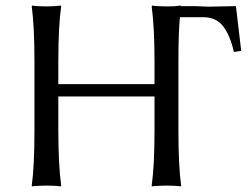

<svg xmlns="http://www.w3.org/2000/svg" viewBox="-20 -668 893 691"><path d="M631.8 -646H681.2Q689.5 -646 705.8 -645Q722.2 -644 729 -644Q749 -644 781.2 -645Q813.5 -646 829.1 -646L848.1 -484.9L821.8 -481Q808.1 -541 783 -573.5Q757.8 -606 711.9 -606H630.9H627.4Q622.1 -548.8 622.1 -444.8V-200.2Q622.1 -71.3 631.8 0L629.9 2.9Q613.3 0 579.1 0Q563.5 0 550.3 1Q537.1 1 532.2 2L526.9 2.9L525.9 0Q536.1 -71.3 536.1 -200.2V-320.8H189.9V-200.2Q189.9 -75.2 200.2 0L198.2 2.9Q181.2 0 147 0Q131.3 0 118.2 1Q105.5 1 100.6 2L95.2 2.9L94.2 0Q104 -67.9 104 -200.2V-444.8Q104 -573.7 94.2 -645L96.2 -647.9Q112.8 -645 147 -645Q162.6 -645 175.5 -645.8Q188.5 -646.5 193.8 -647.5L199.2 -647.9L200.2 -645Q189.9 -575.2 189.9 -444.8V-365.2H536.1V-444.8Q536.1 -569.8 525.9 -645L527.8 -647.9Q544.9 -645 579.1 -645Q594.7 -645 607.4 -645.5Q621.1 -646.5 626 -647.5L630.9 -647.9Z"/></svg>

Font: Linux Biolinum
Style: Regular
Weight: 400
Designer: Philipp H. Poll
Foundry: Philipp H. Poll
Version: Version 0.6.4